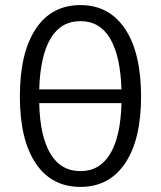

<svg xmlns="http://www.w3.org/2000/svg" viewBox="-20 -724 631 754"><path d="M296 10Q182 10 120 -83Q58 -176 58 -345Q58 -516 120 -610Q182 -704 296 -704Q409 -704 471.5 -610Q534 -516 534 -345Q534 -176 471.5 -83Q409 10 296 10ZM134 -373H457Q453 -504 412.5 -572.5Q372 -641 296 -641Q219 -641 178.5 -572.5Q138 -504 134 -373ZM296 -52Q372 -52 413 -120.5Q454 -189 457 -319H134Q137 -189 178 -120.5Q219 -52 296 -52Z"/></svg>

Font: Ubuntu Sans Condensed
Style: Regular
Weight: 400
Width: 3
Designer: Dalton Maag Ltd
Foundry: Dalton Maag Ltd
Version: Version 1.006; ttfautohint (v1.8.4.7-5d5b)